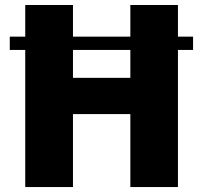

<svg xmlns="http://www.w3.org/2000/svg" viewBox="-20 -756 819 776"><path d="M19.5 -607.9V-554.2H82V0H274.9V-294.9H506.8V0H699.2V-554.2H760.3V-607.9H699.2V-735.8H506.8V-607.9H274.9V-735.8H82V-607.9ZM506.8 -441.4H274.9V-554.2H506.8Z"/></svg>

Font: Estedad Black
Style: Regular
Weight: 900
Designer: Amin Abedi
Version: Version 7.3